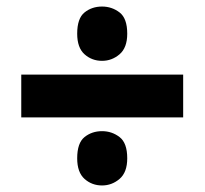

<svg xmlns="http://www.w3.org/2000/svg" viewBox="-20 -646 626 587"><path d="M292 -460Q261 -460 238.5 -480Q216 -500 216 -543Q216 -590 238.5 -608Q261 -626 292 -626Q322 -626 345.5 -608Q369 -590 369 -543Q369 -500 345.5 -480Q322 -460 292 -460ZM45 -287V-418H540V-287ZM292 -79Q261 -79 238.5 -99Q216 -119 216 -162Q216 -209 238.5 -227Q261 -245 292 -245Q322 -245 345.5 -227Q369 -209 369 -162Q369 -119 345.5 -99Q322 -79 292 -79Z"/></svg>

Font: Noto Sans Ethiopic Black
Style: Regular
Weight: 900
Designer: Monotype Design Team
Foundry: Monotype Imaging Inc.
Version: Version 2.102; ttfautohint (v1.8.4.7-5d5b)